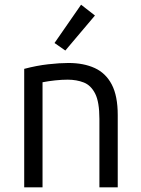

<svg xmlns="http://www.w3.org/2000/svg" viewBox="-20 -797 600 817"><path d="M83 0V-504Q136 -518 185 -523.5Q234 -529 271 -529Q336 -529 383 -507.5Q430 -486 455.5 -437.5Q481 -389 481 -307V0H403V-291Q403 -363 385 -398.5Q367 -434 336.5 -446Q306 -458 268 -458Q243 -458 215 -455Q187 -452 161 -447V0ZM258 -582 212 -614 325 -777 384 -731Z"/></svg>

Font: Ubuntu Sans Mono
Style: Regular
Weight: 400
Monospace: yes
Designer: Dalton Maag Ltd
Foundry: Dalton Maag Ltd
Version: Version 1.006